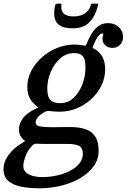

<svg xmlns="http://www.w3.org/2000/svg" viewBox="-86 -777 698 1058"><path d="M316 -621Q374.5 -621 407 -654.8Q439.5 -688.5 453.5 -745Q455.5 -752.5 454.8 -754.8Q454 -757 446 -757H426Q417 -757 416 -753.2Q415 -749.5 412.5 -742.5Q402 -714.5 377.8 -700.5Q353.5 -686.5 319 -686.5Q282.5 -686.5 265.5 -702.2Q248.5 -718 252.5 -749Q253.5 -757 245 -757H231Q219.5 -757 217.5 -747.5Q209.5 -709 214.8 -680.5Q220 -652 243.8 -636.5Q267.5 -621 316 -621ZM-66.5 155Q-66.5 196.5 -40.8 219.5Q-15 242.5 29.5 251.5Q74 260.5 130 260.5Q195.5 260.5 254.2 245.5Q313 230.5 358.8 203Q404.5 175.5 431 137.8Q457.5 100 457.5 54.5Q457.5 3 438.2 -25.5Q419 -54 384 -65.5Q349 -77 301.5 -77Q291 -77 277.2 -76.8Q263.5 -76.5 249 -76.5Q234.5 -76.5 221.5 -76.2Q208.5 -76 199 -76Q161 -76 135.8 -80Q110.5 -84 110.5 -102Q110.5 -118 124 -132.8Q137.5 -147.5 156 -157.5Q167.5 -164.5 175.5 -165.2Q183.5 -166 199.5 -164Q209.5 -162.5 220.8 -162Q232 -161.5 243.5 -161.5Q292.5 -161.5 337.5 -180.2Q382.5 -199 417.8 -231.8Q453 -264.5 473.2 -306.5Q493.5 -348.5 493.5 -395Q493.5 -435.5 478 -464Q462.5 -492.5 432.5 -509Q427 -512 425.5 -513.2Q424 -514.5 426.5 -521.5Q438.5 -553.5 452.2 -573.2Q466 -593 478.5 -593Q483 -593 482.8 -589.5Q482.5 -586 480.8 -579.2Q479 -572.5 479 -562Q479 -541 494.8 -527Q510.5 -513 533.5 -513Q559 -513 575.5 -529.8Q592 -546.5 592 -573Q592 -595 581.2 -612.2Q570.5 -629.5 551.8 -639.5Q533 -649.5 509 -649.5Q478.5 -649.5 456.5 -633.5Q434.5 -617.5 418.5 -591Q402.5 -564.5 390 -533Q388 -527 386 -526Q384 -525 377.5 -526Q354 -531.5 324 -531.5Q275 -531.5 228.5 -512.8Q182 -494 145 -461.2Q108 -428.5 86.2 -386.5Q64.5 -344.5 64.5 -298Q64.5 -265 76 -240.2Q87.5 -215.5 108.5 -198.5Q123.5 -186.5 124.2 -185.5Q125 -184.5 106.5 -175.5Q67 -157.5 42.8 -128.5Q18.5 -99.5 18.5 -63.5Q18.5 -36 33 -18.5Q42.5 -7 48.2 -4Q54 -1 51.2 1.2Q48.5 3.5 32.5 13.5Q8 27.5 -14.8 49.2Q-37.5 71 -52 98Q-66.5 125 -66.5 155ZM90 27Q99.5 17 106.8 15.5Q114 14 132.5 15.5Q143.5 16 155.8 16Q168 16 180 16Q191 16 211.5 16Q232 16 252.2 16Q272.5 16 283 16Q331 16 350.8 27.5Q370.5 39 370.5 70Q370.5 100.5 351 124.2Q331.5 148 299 164.8Q266.5 181.5 226.5 190.2Q186.5 199 145 199Q120.5 199 97 193Q73.5 187 58 173.8Q42.5 160.5 42.5 138Q42.5 117.5 53.8 85.8Q65 54 90 27ZM174.5 -287.5Q174.5 -336.5 194 -381.8Q213.5 -427 246.8 -455.8Q280 -484.5 321.5 -484.5Q352.5 -484.5 366 -471.5Q379.5 -458.5 382.2 -440.2Q385 -422 385 -405.5Q385 -356.5 367.5 -311.2Q350 -266 318.8 -237.2Q287.5 -208.5 246.5 -208.5Q215 -208.5 199.8 -219.5Q184.5 -230.5 179.5 -248.5Q174.5 -266.5 174.5 -287.5Z"/></svg>

Font: Besley Medium
Style: Italic
Weight: 500
Italic angle: -13°
Designer: Owen Earl
Foundry: indestructible type*
Version: Version 2.001